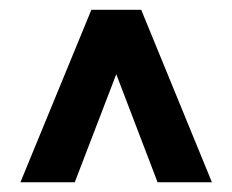

<svg xmlns="http://www.w3.org/2000/svg" viewBox="-20 -731 478 395"><path d="M223.6 -589.8 133.8 -356H22L168 -710.9H247.6ZM304.2 -356 214.8 -589.8 190.4 -710.9H270.5L416 -356Z"/></svg>

Font: RobotoDEMO
Style: Regular
Weight: 400
Designer: Christian Robertson
Foundry: Google
Version: Version 2.136